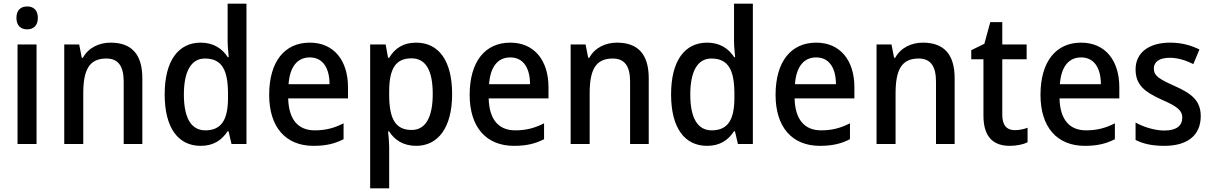

<svg xmlns="http://www.w3.org/2000/svg" viewBox="-20 -780 6563 1040"><path d="M127 -745C93 -745 69 -726 69 -683C69 -641 93 -621 127 -621C161 -621 185 -641 185 -683C185 -726 161 -745 127 -745ZM178 -539H75V0H178Z M579 -549C517 -549 459 -522 429 -467H423L409 -539H328V0H431V-273C431 -400 462 -463 556 -463C621 -463 650 -421 650 -338V0H751V-356C751 -489 690 -549 579 -549Z M1067 10C1138 10 1182 -22 1213 -69H1218L1234 0H1315V-760H1213V-555C1213 -530 1217 -494 1219 -470H1214C1184 -517 1136 -549 1067 -549C947 -549 872 -452 872 -269C872 -86 946 10 1067 10ZM1092 -74C1015 -74 976 -142 976 -268C976 -391 1014 -463 1090 -463C1184 -463 1215 -398 1215 -271V-250C1215 -132 1180 -74 1092 -74Z M1658 -549C1522 -549 1438 -447 1438 -266C1438 -92 1527 10 1678 10C1744 10 1792 -1 1841 -26V-112C1789 -86 1744 -74 1685 -74C1594 -74 1544 -133 1541 -247H1865V-307C1865 -452 1789 -549 1658 -549ZM1658 -469C1731 -469 1765 -408 1765 -324H1543C1550 -419 1591 -469 1658 -469Z M2234 -549C2163 -549 2118 -517 2088 -467H2082L2069 -539H1985V240H2088V15C2088 -8 2085 -41 2082 -68H2088C2116 -23 2164 10 2234 10C2353 10 2429 -89 2429 -270C2429 -455 2354 -549 2234 -549ZM2209 -464C2289 -464 2324 -394 2324 -271C2324 -148 2287 -76 2210 -76C2119 -76 2088 -141 2088 -268V-287C2089 -407 2122 -464 2209 -464Z M2744 -549C2608 -549 2524 -447 2524 -266C2524 -92 2613 10 2764 10C2830 10 2878 -1 2927 -26V-112C2875 -86 2830 -74 2771 -74C2680 -74 2630 -133 2627 -247H2951V-307C2951 -452 2875 -549 2744 -549ZM2744 -469C2817 -469 2851 -408 2851 -324H2629C2636 -419 2677 -469 2744 -469Z M3322 -549C3260 -549 3202 -522 3172 -467H3166L3152 -539H3071V0H3174V-273C3174 -400 3205 -463 3299 -463C3364 -463 3393 -421 3393 -338V0H3494V-356C3494 -489 3433 -549 3322 -549Z M3810 10C3881 10 3925 -22 3956 -69H3961L3977 0H4058V-760H3956V-555C3956 -530 3960 -494 3962 -470H3957C3927 -517 3879 -549 3810 -549C3690 -549 3615 -452 3615 -269C3615 -86 3689 10 3810 10ZM3835 -74C3758 -74 3719 -142 3719 -268C3719 -391 3757 -463 3833 -463C3927 -463 3958 -398 3958 -271V-250C3958 -132 3923 -74 3835 -74Z M4401 -549C4265 -549 4181 -447 4181 -266C4181 -92 4270 10 4421 10C4487 10 4535 -1 4584 -26V-112C4532 -86 4487 -74 4428 -74C4337 -74 4287 -133 4284 -247H4608V-307C4608 -452 4532 -549 4401 -549ZM4401 -469C4474 -469 4508 -408 4508 -324H4286C4293 -419 4334 -469 4401 -469Z M4979 -549C4917 -549 4859 -522 4829 -467H4823L4809 -539H4728V0H4831V-273C4831 -400 4862 -463 4956 -463C5021 -463 5050 -421 5050 -338V0H5151V-356C5151 -489 5090 -549 4979 -549Z M5476 -75C5433 -75 5409 -102 5409 -158V-459H5541V-539H5409V-660H5344L5312 -543L5241 -508V-459H5307V-154C5307 -32 5366 10 5450 10C5487 10 5523 2 5546 -9V-88C5526 -80 5500 -75 5476 -75Z M5836 -549C5700 -549 5616 -447 5616 -266C5616 -92 5705 10 5856 10C5922 10 5970 -1 6019 -26V-112C5967 -86 5922 -74 5863 -74C5772 -74 5722 -133 5719 -247H6043V-307C6043 -452 5967 -549 5836 -549ZM5836 -469C5909 -469 5943 -408 5943 -324H5721C5728 -419 5769 -469 5836 -469Z M6484 -151C6484 -238 6430 -275 6343 -314C6256 -353 6230 -370 6230 -409C6230 -445 6260 -467 6316 -467C6361 -467 6403 -453 6444 -433L6477 -512C6428 -536 6377 -549 6318 -549C6205 -549 6131 -496 6131 -404C6131 -318 6183 -281 6273 -240C6363 -201 6384 -179 6384 -143C6384 -100 6354 -73 6287 -73C6233 -73 6173 -93 6131 -116V-22C6172 -1 6221 10 6287 10C6411 10 6484 -46 6484 -151Z"/></svg>

Font: Noto Sans Arabic UI SmCn Md
Style: Regular
Weight: 500
Width: 4
Designer: Monotype Design Team, Nadine Chahine and Nizar Qandah
Foundry: Monotype Imaging Inc.
Version: Version 2.010